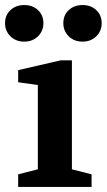

<svg xmlns="http://www.w3.org/2000/svg" viewBox="-47 -741 423 761"><path d="M25 0V-50L103 -70V-404L25 -415V-463L194 -502H238V-70L316 -50V0ZM49 -576Q16 -576 -5.5 -597Q-27 -618 -27 -649Q-27 -681 -5.5 -701Q16 -721 49 -721Q82 -721 103.5 -701Q125 -681 125 -649Q125 -618 103.5 -597Q82 -576 49 -576ZM280 -576Q247 -576 225.5 -597Q204 -618 204 -649Q204 -681 225.5 -701Q247 -721 280 -721Q313 -721 334.5 -701Q356 -681 356 -649Q356 -618 334.5 -597Q313 -576 280 -576Z"/></svg>

Font: Manuale
Style: Bold
Weight: 700
Version: Version 1.002